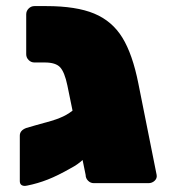

<svg xmlns="http://www.w3.org/2000/svg" viewBox="-20 -601 554 630"><path d="M467 0H288Q277 0 269 -8Q261 -16 261 -27L251 -76Q235 -61 212 -49Q170 -25 137 -12Q104 1 69 8L62 9Q45 9 45 -7V-156Q45 -173 66 -181Q67 -181 97 -190Q158 -206 176 -214Q199 -223 218 -238L201 -321Q192 -364 177.5 -380Q163 -396 127 -396H93Q82 -396 74 -404Q66 -412 66 -423V-554Q66 -565 74 -573Q82 -581 93 -581H132Q230 -581 289 -556.5Q348 -532 381.5 -477.5Q415 -423 434 -327L494 -27Q496 -16 487.5 -8Q479 0 467 0Z"/></svg>

Font: Rubik
Style: Regular
Weight: 900
Designer: Hubert & Fischer
Foundry: Hubert & Fischer
Version: Version 1.100